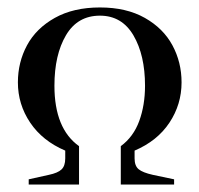

<svg xmlns="http://www.w3.org/2000/svg" viewBox="-20 -495 535 515"><path d="M390 -26 447 -14V0H304V-103Q338 -128 353.5 -170.5Q369 -213 369 -265Q369 -347 338 -400Q307 -453 248 -453Q188 -453 157 -400.5Q126 -348 126 -265Q126 -150 192 -103V0H57V-14L111 -26Q135 -31 145 -40.5Q155 -50 155 -70V-91Q94 -117 61 -166Q28 -215 28 -274Q28 -328 52.5 -373.5Q77 -419 127 -447Q177 -475 248 -475Q319 -475 368.5 -447Q418 -419 442.5 -373.5Q467 -328 467 -274Q467 -215 434.5 -166Q402 -117 341 -91V-70Q341 -50 352 -41Q363 -32 390 -26Z"/></svg>

Font: Katibeh
Style: Regular
Weight: 400
Designer: Arabic design by Kourosh Beigpour, Latin design by Eduardo Tunni, engineering by Lasse Fister
Version: Version 1.000